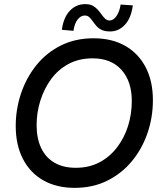

<svg xmlns="http://www.w3.org/2000/svg" viewBox="-20 -895 788 928"><path d="M341 13Q253 13 189 -23.5Q125 -60 90.5 -127.5Q56 -195 56 -286Q56 -367 81.5 -443Q107 -519 155.5 -579.5Q204 -640 274 -675Q344 -710 432 -710Q521 -710 585 -673.5Q649 -637 684 -570Q719 -503 719 -411Q719 -328 693 -252Q667 -176 618 -116.5Q569 -57 499 -22Q429 13 341 13ZM346 -84Q411 -84 461 -110.5Q511 -137 546 -183Q581 -229 599 -286.5Q617 -344 617 -407Q617 -502 567 -557.5Q517 -613 428 -613Q362 -613 311.5 -586Q261 -559 227 -512.5Q193 -466 175 -408.5Q157 -351 157 -290Q157 -226 179 -179.5Q201 -133 243.5 -108.5Q286 -84 346 -84ZM512 -743Q487 -743 471.5 -750.5Q456 -758 446 -769.5Q436 -781 428 -792.5Q420 -804 411.5 -812Q403 -820 390 -820Q370 -820 355 -800.5Q340 -781 335 -746L279 -751Q287 -811 317.5 -843Q348 -875 392 -875Q415 -875 429 -867Q443 -859 453.5 -847Q464 -835 472 -823.5Q480 -812 489 -804Q498 -796 510 -796Q528 -796 543 -817.5Q558 -839 563 -873L622 -869Q614 -808 584 -775.5Q554 -743 512 -743Z"/></svg>

Font: Hanken Grotesk Medium
Style: Italic
Weight: 500
Italic angle: -8°
Designer: Alfredo Marco Pradil
Foundry: Hanken Design Co.
Version: Version 3.013